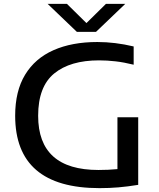

<svg xmlns="http://www.w3.org/2000/svg" viewBox="-20 -967 824 994"><path d="M495.5 7Q58.5 7 58.5 -368Q58.5 -495.5 110 -580.2Q161.5 -665 257 -707.2Q352.5 -749.5 484 -749.5Q575.5 -749.5 672 -726.5V-632Q621.5 -644.5 577.8 -649.5Q534 -654.5 492.5 -654.5Q343.5 -654.5 260.5 -586.5Q177.5 -518.5 177.5 -367.5Q177.5 -87 490 -87Q541.5 -87 588 -91.5V-360H695.5V-10Q640 -1 593 3Q546 7 495.5 7ZM378 -802 226.5 -947H326.5L427.5 -847.5L528.5 -947H628.5L477 -802Z"/></svg>

Font: Encode Sans Exp Md
Style: Regular
Weight: 500
Width: 7
Designer: Multiple Designers
Foundry: Impallari Type
Version: Version 3.002; ttfautohint (v1.8.3) -l 8 -r 50 -G 200 -x 14 